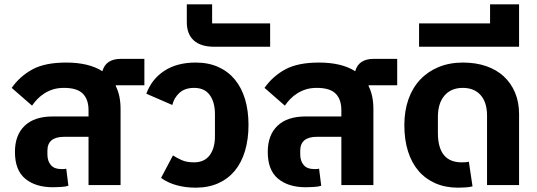

<svg xmlns="http://www.w3.org/2000/svg" viewBox="-20 -855 2481 887"><path d="M224 10Q144 10 96.5 -29.5Q49 -69 49 -153Q49 -231 94 -274Q139 -317 224 -317H389V-346Q389 -396 362.5 -422.5Q336 -449 276 -449Q247 -449 225 -442Q203 -435 185 -423.5Q167 -412 153 -397.5Q139 -383 128 -367L34 -449Q72 -503 130 -534.5Q188 -566 286 -566Q390 -566 453 -526Q461 -555 482.5 -569Q504 -583 537 -583H647V-461H515V-457Q537 -414 537 -351V0H389V-223H277Q199 -223 199 -159V-142Q199 -111 215 -92.5Q231 -74 262 -74Q268 -74 274 -74Q280 -74 286 -76L296 3Q291 5 282.5 6.5Q274 8 263.5 8.5Q253 9 242.5 9.5Q232 10 224 10Z M884 12Q838 12 797 1Q756 -10 724 -33L779 -137Q796 -126 819 -115.5Q842 -105 876 -105Q924 -105 948.5 -137.5Q973 -170 973 -225V-328Q973 -383 949 -416Q925 -449 877 -449Q834 -449 809 -426Q784 -403 776 -370L656 -422Q681 -490 739.5 -528Q798 -566 884 -566Q943 -566 988.5 -545.5Q1034 -525 1065 -487.5Q1096 -450 1112 -397Q1128 -344 1128 -278Q1128 -212 1112 -158Q1096 -104 1065 -66.5Q1034 -29 988.5 -8.5Q943 12 884 12Z M970 -639Q908 -639 875.5 -668Q843 -697 843 -753V-835H960V-747H1228V-639Z M1392 10Q1312 10 1264.5 -29.5Q1217 -69 1217 -153Q1217 -231 1262 -274Q1307 -317 1392 -317H1557V-346Q1557 -396 1530.5 -422.5Q1504 -449 1444 -449Q1415 -449 1393 -442Q1371 -435 1353 -423.5Q1335 -412 1321 -397.5Q1307 -383 1296 -367L1202 -449Q1240 -503 1298 -534.5Q1356 -566 1454 -566Q1558 -566 1621 -526Q1629 -555 1650.5 -569Q1672 -583 1705 -583H1815V-461H1683V-457Q1705 -414 1705 -351V0H1557V-223H1445Q1367 -223 1367 -159V-142Q1367 -111 1383 -92.5Q1399 -74 1430 -74Q1436 -74 1442 -74Q1448 -74 1454 -76L1464 3Q1459 5 1450.5 6.5Q1442 8 1431.5 8.5Q1421 9 1410.5 9.5Q1400 10 1392 10Z M2096 12Q2038 12 1992 -8Q1946 -28 1914 -65Q1882 -102 1865 -155.5Q1848 -209 1848 -277Q1848 -343 1867 -396.5Q1886 -450 1921.5 -487.5Q1957 -525 2007 -545.5Q2057 -566 2119 -566Q2178 -566 2226 -549.5Q2274 -533 2307.5 -502Q2341 -471 2359.5 -427Q2378 -383 2378 -328V0H2230V-321Q2230 -382 2200.5 -415.5Q2171 -449 2118 -449Q2064 -449 2033.5 -413.5Q2003 -378 2003 -315V-241Q2003 -105 2113 -105Q2123 -105 2130.5 -105.5Q2138 -106 2146 -108L2163 6Q2148 10 2128 11Q2108 12 2096 12Z M1916 -747H2244V-835H2378V-639H1916Z"/></svg>

Font: IBM-Poppins
Style: Poppins-Bold
Weight: 700
Designer: Mike Abbink, Paul van der Laan, Pieter van Rosmalen, Ben Mitchell, Mark Frömberg
Foundry: Bold Monday
Version: Version 1.1